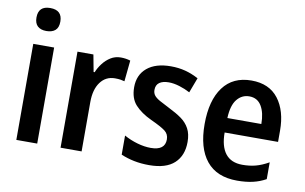

<svg xmlns="http://www.w3.org/2000/svg" viewBox="-78 -907 1700 1069"><g transform="rotate(10 772.0 -373.0)"><path d="M126 -756Q194 -756 194 -691Q194 -657 176 -641.5Q158 -626 126 -626Q94 -626 76.5 -642Q59 -658 59 -691Q59 -756 126 -756ZM185 -543V0H67V-543Z M561 -553Q589 -553 615 -545L603 -426Q593 -429 580 -431Q567 -433 549 -433Q497 -433 466.5 -391.5Q436 -350 436 -279V0H317V-543H407L425 -447H431Q441 -472 459.5 -496.5Q478 -521 503.5 -537Q529 -553 561 -553Z M1008 -154Q1008 -77 961 -33.5Q914 10 819 10Q773 10 733.5 2Q694 -6 659 -21V-129Q695 -109 735 -97.5Q775 -86 811 -86Q892 -86 892 -148Q892 -178 869 -195.5Q846 -213 787 -240Q729 -267 695.5 -303.5Q662 -340 662 -403Q662 -473 710 -513Q758 -553 844 -553Q888 -553 926 -543Q964 -533 1001 -513L969 -428Q941 -443 908.5 -453Q876 -463 848 -463Q814 -463 795 -449.5Q776 -436 776 -408Q776 -390 785.5 -377.5Q795 -365 817 -352.5Q839 -340 877 -321Q916 -302 945.5 -281Q975 -260 991.5 -229.5Q1008 -199 1008 -154Z M1300 -553Q1400 -553 1452 -485.5Q1504 -418 1504 -305V-242H1202Q1202 -164 1234 -123Q1266 -82 1330 -82Q1371 -82 1405 -91Q1439 -100 1478 -122V-27Q1444 -8 1405 1Q1366 10 1316 10Q1201 10 1142.5 -62Q1084 -134 1084 -269Q1084 -403 1139.5 -478Q1195 -553 1300 -553ZM1303 -464Q1261 -464 1233.5 -430Q1206 -396 1203 -324H1395Q1395 -387 1372 -425.5Q1349 -464 1303 -464Z"/></g></svg>

Font: Noto Sans Hebrew Condensed SemiBold
Style: Regular
Weight: 600
Width: 3
Designer: Ben Nathan
Foundry: Google LLC
Version: Version 3.001; ttfautohint (v1.8.4.7-5d5b)